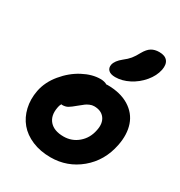

<svg xmlns="http://www.w3.org/2000/svg" viewBox="-193 -959 1035 1104"><g transform="rotate(30 324.5 -406.5)"><path d="M395 -573.2Q363.8 -573.2 349.6 -587.2Q335.4 -601.1 339.8 -624Q346.2 -652.8 382.8 -682.1Q407.2 -700.7 422.4 -719.2Q437.5 -737.8 453.1 -767.1Q471.2 -799.3 492.4 -812.3Q513.7 -825.2 543.9 -825.2Q582 -825.2 598.6 -804.4Q615.2 -783.7 607.9 -745.1Q598.6 -700.2 564.9 -660.2Q531.2 -620.1 485.4 -596.7Q439.5 -573.2 395 -573.2ZM303.2 12.2Q234.9 12.2 180.7 -10.7Q126.5 -33.7 93.5 -73.2Q60.5 -112.8 48.1 -166.3Q35.6 -219.7 46.9 -279.8Q59.6 -345.2 106.7 -402.1Q153.8 -459 213.6 -490.5Q273.4 -522 328.1 -522Q355 -522 373 -511.2Q375 -512.2 378.9 -512.2Q465.8 -512.2 523.2 -477.1Q580.6 -441.9 601.1 -381.6Q621.6 -321.3 606 -244.1Q583 -128.4 498.5 -58.1Q414.1 12.2 303.2 12.2ZM195.8 -255.9Q184.6 -197.8 214.8 -163.3Q245.1 -128.9 308.1 -128.9Q363.3 -128.9 404.5 -164.1Q445.8 -199.2 457 -256.8Q467.8 -307.1 445.1 -337.6Q422.4 -368.2 375 -368.2Q360.4 -368.2 345.7 -361.6Q331.1 -355 323 -348.9Q314.9 -342.8 292 -324.2Q262.7 -299.3 247.6 -290.8Q232.4 -282.2 210.9 -282.2Q207 -282.2 205.1 -283.2Q197.3 -269 195.8 -255.9Z"/></g></svg>

Font: Shantell Sans Normal
Style: Bold Italic
Weight: 700
Italic angle: -11.31°
Designer: Stephen Nixon, Anya Danilova, Shantell Martin
Foundry: Arrow Type
Version: Version 1.006;[559af2be0]